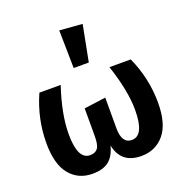

<svg xmlns="http://www.w3.org/2000/svg" viewBox="-147 -962 1069 1110"><g transform="rotate(-20 387.5 -406.5)"><path d="M337 -829 477 -818 434 -596H341ZM668 -530Q731 -391 731 -241Q731 -112 677.5 -48Q624 16 536 16Q412 16 388 -102Q372 -40 336 -12Q300 16 236 16Q149 16 96.5 -47.5Q44 -111 44 -241Q44 -391 106 -530H237Q183 -368 183 -246Q183 -90 259 -90Q290 -90 305.5 -109.5Q321 -129 321 -185V-355L454 -373V-185Q454 -90 516 -90Q592 -90 592 -248Q592 -365 537 -530Z"/></g></svg>

Font: FiraGO SemiBold
Style: Regular
Weight: 600
Designer: bBox Type
Foundry: bBox Type GmbH
Version: Version 1.001;PS 001.001;hotconv 1.0.88;makeotf.lib2.5.64775